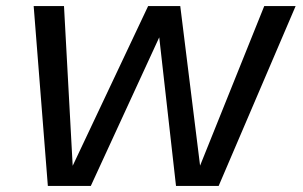

<svg xmlns="http://www.w3.org/2000/svg" viewBox="-20 -610 994 630"><path d="M137 0 90.5 -590H190L218.5 -66L466 -590H571.5L636.5 -66.5L847 -590H950L697.5 0H557.5L502.5 -487.5L278 0Z"/></svg>

Font: Anybody ExtraExpanded Regular
Style: Italic
Weight: 400
Width: 8
Italic angle: -10°
Designer: Tyler Finck
Foundry: Etcetera Type Company
Version: Version 1.010; ttfautohint (v1.8.3) -l 8 -r 50 -G 200 -x 14 